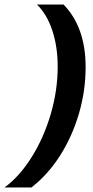

<svg xmlns="http://www.w3.org/2000/svg" viewBox="-49 -770 411 852"><path d="M207 -474Q207 -563 183 -635Q159 -707 115 -750H233Q331 -649 331 -472Q331 -367 301 -265Q271 -163 216.5 -78Q162 7 90 62H-29Q38 13 92 -73.5Q146 -160 176.5 -265Q207 -370 207 -474Z"/></svg>

Font: Sarabun SemiBold
Style: Italic
Weight: 600
Italic angle: -10°
Designer: Suppakit Chalermlarp | Katatrad Co.,Ltd.
Foundry: Cadson Demak Co.,Ltd.
Version: Version 1.000; ttfautohint (v1.6)